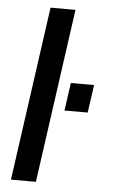

<svg xmlns="http://www.w3.org/2000/svg" viewBox="-54 -787 493 824"><g transform="rotate(5 193.0 -375.0)"><path d="M25 0 130 -750H237.5L132.5 0ZM228 -315.5 245 -435.5H345L328 -315.5Z"/></g></svg>

Font: Mohave SemiBold
Style: Italic
Weight: 600
Italic angle: -8°
Designer: Gumpita Rahayu
Foundry: Tokotype
Version: Version 2.003